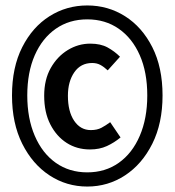

<svg xmlns="http://www.w3.org/2000/svg" viewBox="-20 -674 640 704"><path d="M300 10Q224 10 161.5 -31Q99 -72 61.5 -147Q24 -222 24 -324Q24 -427 61.5 -501Q99 -575 161.5 -614.5Q224 -654 300 -654Q376 -654 438.5 -614.5Q501 -575 538.5 -501Q576 -427 576 -324Q576 -222 538.5 -147Q501 -72 438.5 -31Q376 10 300 10ZM300 -42Q366 -42 415.5 -77Q465 -112 492.5 -176Q520 -240 520 -324Q520 -409 492.5 -471.5Q465 -534 415.5 -568.5Q366 -603 300 -603Q234 -603 184.5 -568.5Q135 -534 107.5 -471.5Q80 -409 80 -324Q80 -240 107.5 -176Q135 -112 184.5 -77Q234 -42 300 -42ZM310 -126Q262 -126 224.5 -150Q187 -174 164.5 -218Q142 -262 142 -323Q142 -382 166 -424.5Q190 -467 228.5 -490.5Q267 -514 311 -514Q349 -514 374.5 -500Q400 -486 420 -466L375 -416Q361 -429 348 -436Q335 -443 318 -443Q276 -443 252.5 -409Q229 -375 229 -323Q229 -265 252 -231Q275 -197 313 -197Q336 -197 352 -205.5Q368 -214 384 -226L422 -170Q399 -151 372 -138.5Q345 -126 310 -126Z"/></svg>

Font: Source Code Pro SemiBold
Style: Regular
Weight: 600
Monospace: yes
Designer: Paul D. Hunt, Teo Tuominen
Foundry: Adobe Systems Incorporated
Version: Version 1.018;hotconv 1.0.116;makeotfexe 2.5.65601